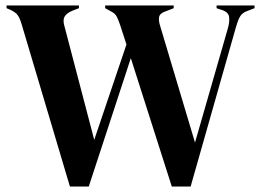

<svg xmlns="http://www.w3.org/2000/svg" viewBox="-20 -680 961 703"><path d="M236 3 59 -592Q52 -615 44 -625.5Q36 -636 16 -645L4 -650V-660H269V-650L248 -642Q225 -633 217 -620Q209 -607 216 -584L325 -168L443 -517L420 -588Q413 -609 407 -620Q401 -631 387 -638L365 -650V-660H616V-650L585 -638Q565 -631 562.5 -617.5Q560 -604 567 -583L694 -158L814 -575Q821 -599 819 -617Q817 -635 794 -643L773 -650V-660H912V-650L886 -640Q866 -633 858 -618Q850 -603 844 -581L678 3H609L459 -467L305 3Z"/></svg>

Font: DM Serif Display
Style: Regular
Weight: 400
Designer: Colophon Foundry, Frank Grießhammer
Foundry: Colophon Foundry
Version: Version 5.200; ttfautohint (v1.8.3)